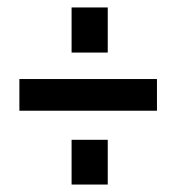

<svg xmlns="http://www.w3.org/2000/svg" viewBox="-20 -671 473 515"><path d="M32 -374V-459H401V-374ZM172 -176V-296H269V-176ZM172 -530V-651H269V-530Z"/></svg>

Font: Oswald SemiBold
Style: Regular
Weight: 600
Designer: Vernon Adams
Foundry: Vernon Adams
Version: Version 4.100; ttfautohint (v1.8.1.43-b0c9)